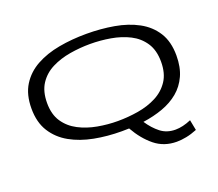

<svg xmlns="http://www.w3.org/2000/svg" viewBox="-146 -917 1514 1333"><g transform="rotate(-20 611.0 -250.5)"><path d="M611 10Q506 10 409.5 -8.5Q313 -27 238 -69Q163 -111 119 -180.5Q75 -250 75 -352Q75 -455 118 -524Q161 -593 235.5 -634Q310 -675 406.5 -692.5Q503 -710 610 -710Q716 -710 813 -693Q910 -676 985 -635.5Q1060 -595 1103.5 -526.5Q1147 -458 1147 -355Q1147 -269 1118.5 -206.5Q1090 -144 1039.5 -102Q989 -60 921 -35.5Q853 -11 774 0Q811 56 856.5 91.5Q902 127 966 127Q1019 127 1082 100L1097 177Q1055 194 1017 201.5Q979 209 946 209Q852 209 784 154Q716 99 665 9Q639 10 611 10ZM610 -66Q686 -66 761 -78.5Q836 -91 897 -122.5Q958 -154 995 -209.5Q1032 -265 1032 -351Q1032 -436 995 -491.5Q958 -547 897 -578Q836 -609 761 -622Q686 -635 610 -635Q535 -635 460.5 -622.5Q386 -610 324.5 -579Q263 -548 226.5 -492.5Q190 -437 190 -351Q190 -267 227 -212Q264 -157 325.5 -125Q387 -93 461.5 -79.5Q536 -66 610 -66Z"/></g></svg>

Font: Georama ExtraExtended
Style: Regular
Weight: 400
Width: 8
Designer: Jean-Baptiste Levee
Foundry: Production Type
Version: Version 1.000